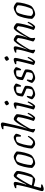

<svg xmlns="http://www.w3.org/2000/svg" viewBox="1689 -2539 1040 4478"><g transform="rotate(-90 2209.0 -300.0)"><path d="M39 200Q22 200 6 191Q-10 182 -10 161Q-10 152 0.5 114Q11 76 28.5 16Q46 -44 67 -119Q76 -152 87.5 -198Q99 -244 109.5 -290.5Q120 -337 127 -373Q134 -409 134 -422Q134 -440 111 -440H58Q58 -458 64 -470Q89 -481 117.5 -490.5Q146 -500 167 -500Q206 -500 206 -459Q206 -443 198.5 -409Q191 -375 180 -335.5Q169 -296 158.5 -262.5Q148 -229 141 -213L149 -208Q169 -250 195.5 -300Q222 -350 250 -396Q278 -442 304.5 -471Q331 -500 350 -500Q366 -500 384.5 -491Q403 -482 420 -469Q437 -456 448.5 -443.5Q460 -431 461 -425Q462 -389 454 -345Q446 -301 434.5 -257Q423 -213 410.5 -175.5Q398 -138 388.5 -113.5Q379 -89 376 -86Q370 -78 356 -64Q342 -50 325.5 -35Q309 -20 293.5 -10Q278 0 269 0Q236 0 194.5 -10.5Q153 -21 109 -35L70 116Q64 139 89 139H146Q146 156 142 169Q115 181 86.5 190.5Q58 200 39 200ZM299 -56Q310 -68 322.5 -102Q335 -136 348 -180.5Q361 -225 371.5 -269Q382 -313 388.5 -347.5Q395 -382 395 -394Q391 -404 379 -413Q367 -422 355 -428.5Q343 -435 337 -435Q333 -435 316.5 -412.5Q300 -390 276.5 -354Q253 -318 227.5 -276Q202 -234 179.5 -193.5Q157 -153 141.5 -122.5Q126 -92 124 -80Q171 -66 220.5 -61Q270 -56 299 -56Z M639 0Q620 0 597.5 -12Q575 -24 556.5 -41.5Q538 -59 531 -74Q531 -111 538 -160.5Q545 -210 557.5 -261Q570 -312 586 -355Q602 -398 620 -422Q638 -436 668 -454.5Q698 -473 732 -486.5Q766 -500 796 -500Q809 -500 828 -492.5Q847 -485 866 -473Q885 -461 899 -448.5Q913 -436 916 -426Q916 -391 908.5 -343.5Q901 -296 888.5 -246.5Q876 -197 859.5 -153.5Q843 -110 824 -83Q802 -61 770.5 -42Q739 -23 704.5 -11.5Q670 0 639 0ZM676 -49Q684 -49 699.5 -52Q715 -55 730.5 -60Q746 -65 754 -70Q773 -93 790 -136.5Q807 -180 820.5 -230.5Q834 -281 841.5 -327.5Q849 -374 849 -402Q843 -413 826.5 -423.5Q810 -434 791.5 -441.5Q773 -449 760 -449Q731 -449 689 -428Q671 -406 655 -363Q639 -320 626.5 -269Q614 -218 606.5 -171Q599 -124 599 -93Q613 -74 636.5 -61.5Q660 -49 676 -49Z M1095 0Q1076 0 1053 -12Q1030 -24 1011 -41.5Q992 -59 985 -74Q985 -114 993 -164.5Q1001 -215 1014 -265.5Q1027 -316 1043 -357.5Q1059 -399 1076 -421Q1094 -435 1122.5 -453.5Q1151 -472 1184.5 -486Q1218 -500 1249 -500Q1263 -500 1281.5 -489.5Q1300 -479 1314 -465.5Q1328 -452 1329 -443Q1325 -412 1313.5 -381Q1302 -350 1291 -331Q1282 -331 1275 -333Q1268 -335 1261 -338Q1261 -351 1261 -371Q1261 -391 1260.5 -410Q1260 -429 1257 -438Q1246 -444 1235 -446Q1224 -448 1217 -448Q1201 -448 1179.5 -441Q1158 -434 1141 -426Q1123 -403 1107 -360Q1091 -317 1078.5 -267Q1066 -217 1059 -170Q1052 -123 1052 -93Q1068 -74 1093.5 -61.5Q1119 -49 1133 -49Q1151 -49 1174.5 -69Q1198 -89 1221 -117Q1244 -145 1260 -170Q1274 -170 1279 -159Q1267 -124 1243.5 -87Q1220 -50 1183.5 -25Q1147 0 1095 0Z M1427 0Q1419 0 1403 -8.5Q1387 -17 1373 -28Q1359 -39 1356 -46Q1364 -72 1375.5 -113.5Q1387 -155 1400 -201Q1413 -247 1422 -284Q1438 -346 1454 -416Q1470 -486 1483.5 -550Q1497 -614 1505 -661Q1513 -708 1513 -724Q1513 -740 1492 -740H1433Q1433 -746 1435 -756Q1437 -766 1439 -770Q1473 -784 1500 -792Q1527 -800 1544 -800Q1561 -800 1576 -791Q1591 -782 1591 -761Q1591 -753 1588.5 -736Q1586 -719 1580 -693L1523 -444Q1512 -396 1498.5 -347.5Q1485 -299 1472.5 -261Q1460 -223 1452 -204L1457 -200Q1474 -234 1495 -274Q1516 -314 1539.5 -354Q1563 -394 1587 -427Q1611 -460 1633.5 -480Q1656 -500 1674 -500Q1688 -500 1706 -492Q1724 -484 1741.5 -472Q1759 -460 1771 -448.5Q1783 -437 1785 -431Q1785 -393 1777 -346Q1769 -299 1756.5 -251Q1744 -203 1731.5 -161.5Q1719 -120 1709.5 -92.5Q1700 -65 1698 -59L1709 -52Q1718 -60 1734.5 -81.5Q1751 -103 1768 -129Q1785 -155 1796 -175Q1812 -175 1817 -164Q1811 -143 1797 -115Q1783 -87 1765 -61Q1747 -35 1729 -17.5Q1711 0 1697 0Q1688 0 1672 -6.5Q1656 -13 1642.5 -22Q1629 -31 1626 -38Q1631 -49 1643.5 -86.5Q1656 -124 1671 -177Q1686 -230 1699 -288Q1712 -346 1717 -399Q1705 -413 1686 -422.5Q1667 -432 1659 -432Q1650 -432 1630.5 -409Q1611 -386 1586 -349.5Q1561 -313 1534.5 -270.5Q1508 -228 1485 -188.5Q1462 -149 1447 -120Q1437 -90 1437 -60Q1437 -51 1438 -39.5Q1439 -28 1442 -13Q1441 -11 1438 -7.5Q1435 -4 1427 0Z M1967 0Q1957 0 1940.5 -6.5Q1924 -13 1910 -22Q1896 -31 1893 -37Q1900 -58 1911.5 -100Q1923 -142 1936 -192.5Q1949 -243 1960.5 -291.5Q1972 -340 1979.5 -376Q1987 -412 1987 -422Q1987 -440 1964 -440H1912Q1912 -458 1918 -470Q1943 -481 1971.5 -490.5Q2000 -500 2021 -500Q2060 -500 2060 -459Q2060 -445 2051.5 -405Q2043 -365 2029.5 -308.5Q2016 -252 1999.5 -187Q1983 -122 1968 -59L1979 -52Q1989 -62 2004.5 -83Q2020 -104 2035.5 -129.5Q2051 -155 2061 -175Q2069 -175 2075 -171.5Q2081 -168 2083 -164Q2077 -143 2063.5 -115Q2050 -87 2032.5 -60.5Q2015 -34 1998 -17Q1981 0 1967 0ZM2029 -611Q2023 -611 2014 -621.5Q2005 -632 1998.5 -645Q1992 -658 1992 -667Q1992 -677 2006.5 -688Q2021 -699 2038.5 -707.5Q2056 -716 2064 -716Q2071 -716 2079 -705.5Q2087 -695 2093 -682Q2099 -669 2099 -659Q2099 -650 2085.5 -639Q2072 -628 2055.5 -619.5Q2039 -611 2029 -611Z M2246 0Q2223 0 2198 -13.5Q2173 -27 2154 -45Q2135 -63 2131 -75Q2137 -101 2148.5 -126Q2160 -151 2172 -170Q2184 -189 2189 -195Q2205 -195 2213 -185Q2210 -168 2205 -139.5Q2200 -111 2196 -85Q2211 -72 2234 -61.5Q2257 -51 2279 -51Q2302 -51 2320.5 -57Q2339 -63 2352 -69Q2363 -79 2371 -105Q2379 -131 2382 -157.5Q2385 -184 2382 -197Q2380 -203 2361.5 -211Q2343 -219 2317 -229.5Q2291 -240 2264.5 -251Q2238 -262 2219.5 -273.5Q2201 -285 2198 -295Q2198 -306 2201 -330.5Q2204 -355 2211 -382Q2218 -409 2229 -425Q2239 -436 2266 -453.5Q2293 -471 2331.5 -485.5Q2370 -500 2412 -500Q2425 -500 2445.5 -489.5Q2466 -479 2483 -466Q2500 -453 2500 -444Q2500 -436 2492 -413Q2484 -390 2473 -365.5Q2462 -341 2452 -328Q2434 -328 2426 -338Q2426 -358 2426.5 -389Q2427 -420 2425 -437Q2415 -441 2401 -442.5Q2387 -444 2373 -444Q2345 -444 2323 -438.5Q2301 -433 2294 -430Q2284 -415 2275 -383.5Q2266 -352 2267 -320Q2277 -311 2301 -301Q2325 -291 2354 -279.5Q2383 -268 2408.5 -255Q2434 -242 2446 -227Q2449 -205 2446 -175Q2443 -145 2436 -118Q2429 -91 2418 -75Q2401 -55 2371 -38Q2341 -21 2307.5 -10.5Q2274 0 2246 0Z M2628 0Q2605 0 2580 -13.5Q2555 -27 2536 -45Q2517 -63 2513 -75Q2519 -101 2530.5 -126Q2542 -151 2554 -170Q2566 -189 2571 -195Q2587 -195 2595 -185Q2592 -168 2587 -139.5Q2582 -111 2578 -85Q2593 -72 2616 -61.5Q2639 -51 2661 -51Q2684 -51 2702.5 -57Q2721 -63 2734 -69Q2745 -79 2753 -105Q2761 -131 2764 -157.5Q2767 -184 2764 -197Q2762 -203 2743.5 -211Q2725 -219 2699 -229.5Q2673 -240 2646.5 -251Q2620 -262 2601.5 -273.5Q2583 -285 2580 -295Q2580 -306 2583 -330.5Q2586 -355 2593 -382Q2600 -409 2611 -425Q2621 -436 2648 -453.5Q2675 -471 2713.5 -485.5Q2752 -500 2794 -500Q2807 -500 2827.5 -489.5Q2848 -479 2865 -466Q2882 -453 2882 -444Q2882 -436 2874 -413Q2866 -390 2855 -365.5Q2844 -341 2834 -328Q2816 -328 2808 -338Q2808 -358 2808.5 -389Q2809 -420 2807 -437Q2797 -441 2783 -442.5Q2769 -444 2755 -444Q2727 -444 2705 -438.5Q2683 -433 2676 -430Q2666 -415 2657 -383.5Q2648 -352 2649 -320Q2659 -311 2683 -301Q2707 -291 2736 -279.5Q2765 -268 2790.5 -255Q2816 -242 2828 -227Q2831 -205 2828 -175Q2825 -145 2818 -118Q2811 -91 2800 -75Q2783 -55 2753 -38Q2723 -21 2689.5 -10.5Q2656 0 2628 0Z M3005 0Q2995 0 2978.5 -6.5Q2962 -13 2948 -22Q2934 -31 2931 -37Q2938 -58 2949.5 -100Q2961 -142 2974 -192.5Q2987 -243 2998.5 -291.5Q3010 -340 3017.5 -376Q3025 -412 3025 -422Q3025 -440 3002 -440H2950Q2950 -458 2956 -470Q2981 -481 3009.5 -490.5Q3038 -500 3059 -500Q3098 -500 3098 -459Q3098 -445 3089.5 -405Q3081 -365 3067.5 -308.5Q3054 -252 3037.5 -187Q3021 -122 3006 -59L3017 -52Q3027 -62 3042.5 -83Q3058 -104 3073.5 -129.5Q3089 -155 3099 -175Q3107 -175 3113 -171.5Q3119 -168 3121 -164Q3115 -143 3101.5 -115Q3088 -87 3070.5 -60.5Q3053 -34 3036 -17Q3019 0 3005 0ZM3067 -611Q3061 -611 3052 -621.5Q3043 -632 3036.5 -645Q3030 -658 3030 -667Q3030 -677 3044.5 -688Q3059 -699 3076.5 -707.5Q3094 -716 3102 -716Q3109 -716 3117 -705.5Q3125 -695 3131 -682Q3137 -669 3137 -659Q3137 -650 3123.5 -639Q3110 -628 3093.5 -619.5Q3077 -611 3067 -611Z M3274 0Q3266 0 3249.5 -8.5Q3233 -17 3219 -28Q3205 -39 3202 -46Q3205 -59 3214 -90.5Q3223 -122 3236 -165.5Q3249 -209 3262 -257Q3272 -291 3279 -326.5Q3286 -362 3290.5 -388.5Q3295 -415 3295 -422Q3295 -440 3272 -440H3220Q3220 -458 3226 -470Q3253 -481 3280.5 -490.5Q3308 -500 3328 -500Q3368 -500 3368 -459Q3368 -448 3361 -417.5Q3354 -387 3342.5 -347Q3331 -307 3319 -267.5Q3307 -228 3296 -199L3300 -195Q3317 -230 3338.5 -270.5Q3360 -311 3384.5 -351.5Q3409 -392 3433.5 -425.5Q3458 -459 3480 -479.5Q3502 -500 3520 -500Q3534 -500 3552 -492Q3570 -484 3587.5 -472Q3605 -460 3617.5 -448.5Q3630 -437 3631 -431Q3631 -397 3621.5 -353Q3612 -309 3599 -267.5Q3586 -226 3574 -197L3578 -193Q3594 -227 3615.5 -267.5Q3637 -308 3660.5 -349Q3684 -390 3708.5 -424Q3733 -458 3755.5 -479Q3778 -500 3797 -500Q3810 -500 3828 -492Q3846 -484 3863.5 -472Q3881 -460 3893.5 -448.5Q3906 -437 3907 -431Q3907 -393 3899 -346Q3891 -299 3879 -251Q3867 -203 3854 -161.5Q3841 -120 3832 -92.5Q3823 -65 3821 -59L3832 -52Q3842 -60 3858 -81.5Q3874 -103 3890.5 -128.5Q3907 -154 3918 -175Q3934 -175 3940 -164Q3934 -143 3920 -115Q3906 -87 3888 -60.5Q3870 -34 3852 -17Q3834 0 3820 0Q3810 0 3794 -6.5Q3778 -13 3764.5 -22Q3751 -31 3748 -38Q3753 -51 3766 -89.5Q3779 -128 3794 -180.5Q3809 -233 3821.5 -290.5Q3834 -348 3839 -400Q3827 -414 3808 -425Q3789 -436 3781 -436Q3772 -436 3752 -412Q3732 -388 3706 -349.5Q3680 -311 3653 -267.5Q3626 -224 3603 -184.5Q3580 -145 3567 -119Q3563 -105 3561 -90.5Q3559 -76 3559 -63Q3559 -40 3565 -13Q3564 -10 3560.5 -6.5Q3557 -3 3550 0Q3541 0 3525 -8.5Q3509 -17 3495.5 -28Q3482 -39 3479 -46Q3482 -60 3497.5 -109.5Q3513 -159 3531 -229Q3540 -264 3549.5 -312.5Q3559 -361 3562 -400Q3552 -413 3533 -424.5Q3514 -436 3504 -436Q3496 -436 3476.5 -414Q3457 -392 3432 -356Q3407 -320 3381 -279Q3355 -238 3331.5 -198.5Q3308 -159 3293 -130Q3289 -117 3286 -99.5Q3283 -82 3283 -63Q3283 -42 3289 -13Q3287 -10 3284.5 -7Q3282 -4 3274 0Z M4116 0Q4097 0 4074.5 -12Q4052 -24 4033.5 -41.5Q4015 -59 4008 -74Q4008 -111 4015 -160.5Q4022 -210 4034.5 -261Q4047 -312 4063 -355Q4079 -398 4097 -422Q4115 -436 4145 -454.5Q4175 -473 4209 -486.5Q4243 -500 4273 -500Q4286 -500 4305 -492.5Q4324 -485 4343 -473Q4362 -461 4376 -448.5Q4390 -436 4393 -426Q4393 -391 4385.5 -343.5Q4378 -296 4365.5 -246.5Q4353 -197 4336.5 -153.5Q4320 -110 4301 -83Q4279 -61 4247.5 -42Q4216 -23 4181.5 -11.5Q4147 0 4116 0ZM4153 -49Q4161 -49 4176.5 -52Q4192 -55 4207.5 -60Q4223 -65 4231 -70Q4250 -93 4267 -136.5Q4284 -180 4297.5 -230.5Q4311 -281 4318.5 -327.5Q4326 -374 4326 -402Q4320 -413 4303.5 -423.5Q4287 -434 4268.5 -441.5Q4250 -449 4237 -449Q4208 -449 4166 -428Q4148 -406 4132 -363Q4116 -320 4103.5 -269Q4091 -218 4083.5 -171Q4076 -124 4076 -93Q4090 -74 4113.5 -61.5Q4137 -49 4153 -49Z"/></g></svg>

Font: Texturina Thin
Style: Italic
Weight: 100
Italic angle: -11°
Designer: Guillermo Torres Carreño
Foundry: Omnibus-Type
Version: Version 1.002; ttfautohint (v1.8.3)